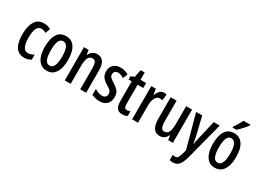

<svg xmlns="http://www.w3.org/2000/svg" viewBox="-41 -1613 3632 2701"><g transform="rotate(30 1775.0 -263.0)"><path d="M227 10Q41 10 41 -267Q41 -397 87 -473.5Q133 -550 229 -550Q263 -550 290.5 -542.5Q318 -535 341 -522L313 -444Q272 -466 236 -466Q139 -466 139 -267Q139 -73 238 -73Q283 -73 334 -102V-22Q311 -6 282 2Q253 10 227 10Z M779 -271Q779 -189 759.5 -126Q740 -63 698 -26.5Q656 10 589 10Q527 10 485 -26Q443 -62 422.5 -125.5Q402 -189 402 -271Q402 -401 447.5 -475.5Q493 -550 591 -550Q680 -550 729.5 -479Q779 -408 779 -271ZM500 -270Q500 -173 522 -123Q544 -73 591 -73Q683 -73 683 -271Q683 -467 591 -467Q543 -467 521.5 -418Q500 -369 500 -270Z M1094 -550Q1229 -550 1229 -363V0H1133V-341Q1133 -402 1118.5 -433.5Q1104 -465 1069 -465Q1019 -465 998.5 -420.5Q978 -376 978 -274V0H882V-540H958L969 -468H975Q992 -507 1023.5 -528.5Q1055 -550 1094 -550Z M1608 -149Q1608 -72 1566 -31Q1524 10 1449 10Q1411 10 1378.5 1.5Q1346 -7 1321 -20V-117Q1344 -99 1377 -87Q1410 -75 1444 -75Q1476 -75 1494.5 -93Q1513 -111 1513 -145Q1513 -173 1495.5 -193.5Q1478 -214 1431 -240Q1381 -270 1351 -306.5Q1321 -343 1321 -405Q1321 -471 1363.5 -510.5Q1406 -550 1476 -550Q1512 -550 1544 -540.5Q1576 -531 1605 -513L1574 -437Q1552 -452 1528 -461Q1504 -470 1479 -470Q1448 -470 1430.5 -453Q1413 -436 1413 -408Q1413 -379 1430.5 -360.5Q1448 -342 1496 -313Q1546 -282 1577 -246.5Q1608 -211 1608 -149Z M1847 -74Q1860 -74 1873 -77.5Q1886 -81 1899 -86V-9Q1882 0 1861.5 5Q1841 10 1816 10Q1758 10 1731 -27.5Q1704 -65 1704 -142V-460H1653V-512L1710 -537L1735 -659H1800V-540H1892V-460H1800V-150Q1800 -112 1810 -93Q1820 -74 1847 -74Z M2176 -550Q2199 -550 2222 -543L2210 -443Q2193 -450 2168 -450Q2124 -450 2097.5 -402Q2071 -354 2072 -280V0H1976V-540H2050L2064 -449H2069Q2086 -493 2113 -521.5Q2140 -550 2176 -550Z M2638 -540V0H2562L2551 -71H2545Q2508 10 2427 10Q2355 10 2323 -43.5Q2291 -97 2291 -188V-540H2387V-210Q2387 -76 2449 -76Q2502 -76 2522 -120.5Q2542 -165 2542 -256V-540Z M2704 -540H2803L2873 -247Q2879 -219 2885 -189.5Q2891 -160 2895 -131H2899Q2906 -181 2922 -247L2990 -540H3088L2929 73Q2904 161 2868.5 200.5Q2833 240 2774 240Q2761 240 2748 238Q2735 236 2721 232V147Q2730 150 2740.5 152Q2751 154 2760 154Q2789 154 2804.5 132.5Q2820 111 2836 54L2850 -4Z M3509 -271Q3509 -189 3489.5 -126Q3470 -63 3428 -26.5Q3386 10 3319 10Q3257 10 3215 -26Q3173 -62 3152.5 -125.5Q3132 -189 3132 -271Q3132 -401 3177.5 -475.5Q3223 -550 3321 -550Q3410 -550 3459.5 -479Q3509 -408 3509 -271ZM3230 -270Q3230 -173 3252 -123Q3274 -73 3321 -73Q3413 -73 3413 -271Q3413 -467 3321 -467Q3273 -467 3251.5 -418Q3230 -369 3230 -270ZM3456 -757Q3444 -737 3420 -708.5Q3396 -680 3369 -652.5Q3342 -625 3321 -606H3257V-618Q3312 -698 3344 -766H3456Z"/></g></svg>

Font: Noto Sans Thai Looped ExtraCondensed Medium
Style: Regular
Weight: 500
Width: 2
Designer: Sasikarn Vongin, Ben Mitchell
Foundry: The Fontpad Ltd
Version: Version 1.001; ttfautohint (v1.8.4.7-5d5b)